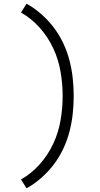

<svg xmlns="http://www.w3.org/2000/svg" viewBox="-20 -861 540 1042"><path d="M124 161 94 113Q152 80 196.5 29.5Q241 -21 269 -81Q297 -141 308.5 -207.5Q320 -274 320 -340Q320 -406 308.5 -472.5Q297 -539 269 -599Q241 -659 196.5 -709.5Q152 -760 94 -793L124 -841Q167 -817 204.5 -784Q242 -751 271.5 -712Q301 -673 322.5 -628Q344 -583 356.5 -535.5Q369 -488 374.5 -438.5Q380 -389 380 -340Q380 -291 374.5 -241.5Q369 -192 356.5 -144.5Q344 -97 322.5 -52Q301 -7 271.5 32Q242 71 204.5 104Q167 137 124 161Z"/></svg>

Font: Iosevka Custom Light
Style: Regular
Weight: 300
Monospace: yes
Designer: Belleve Invis
Foundry: Belleve Invis
Version: Version 27.3.5